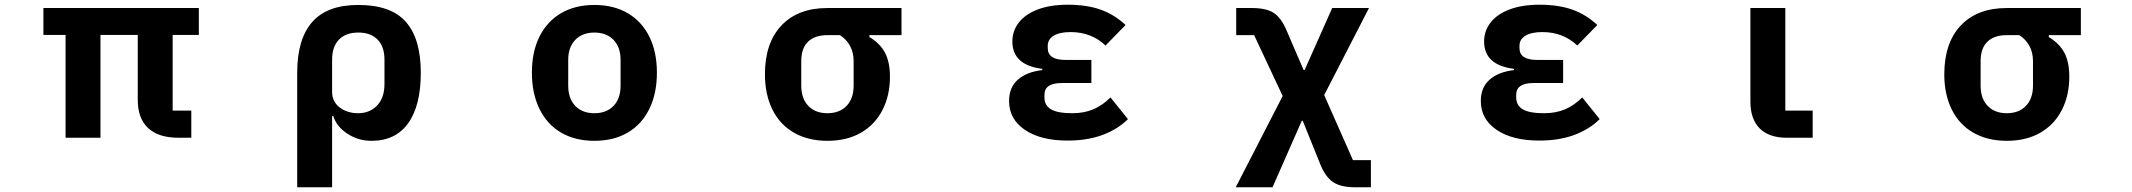

<svg xmlns="http://www.w3.org/2000/svg" viewBox="-20 -584 9040 814"><path d="M258 0V-436H164V-550H823V-436H712V-115H791V0H737Q652 0 608 -41Q564 -82 564 -161V-436H406V0Z M1240 -276Q1240 -418 1303.5 -490.5Q1367 -563 1499 -563Q1638 -563 1701 -491Q1764 -419 1764 -276Q1764 -136 1710.5 -61.5Q1657 13 1555 13Q1499 13 1453 -17Q1407 -47 1393 -92H1388V210H1240ZM1610 -228V-331Q1610 -386 1581 -416Q1552 -446 1499 -446Q1446 -446 1417 -416Q1388 -386 1388 -331V-194Q1388 -153 1420 -128.5Q1452 -104 1499 -104Q1547 -104 1578.5 -136.5Q1610 -169 1610 -228Z M2235 -276Q2235 -364 2267 -428.5Q2299 -493 2358.5 -528Q2418 -563 2500 -563Q2582 -563 2641.5 -528Q2701 -493 2733 -428.5Q2765 -364 2765 -276Q2765 -188 2733 -122.5Q2701 -57 2641.5 -22Q2582 13 2500 13Q2418 13 2358.5 -22Q2299 -57 2267 -122.5Q2235 -188 2235 -276ZM2611 -221V-330Q2611 -384 2581 -415Q2551 -446 2500 -446Q2449 -446 2419 -415Q2389 -384 2389 -330V-221Q2389 -166 2419 -135Q2449 -104 2500 -104Q2551 -104 2581 -135Q2611 -166 2611 -221Z M3223 -269Q3223 -402 3293 -476Q3363 -550 3488 -550H3802V-435H3666V-427Q3711 -400 3732 -360.5Q3753 -321 3753 -259Q3753 -179 3721 -117Q3689 -55 3629.5 -21Q3570 13 3488 13Q3406 13 3346 -21.5Q3286 -56 3254.5 -120Q3223 -184 3223 -269ZM3599 -221V-325Q3599 -361 3584 -389Q3569 -417 3541 -435H3488Q3434 -435 3405.5 -407Q3377 -379 3377 -325V-221Q3377 -166 3407 -135Q3437 -104 3488 -104Q3539 -104 3569 -135Q3599 -166 3599 -221Z M4258 -156Q4258 -213 4295 -246Q4332 -279 4399 -287V-292Q4272 -308 4272 -408Q4272 -453 4299.5 -488.5Q4327 -524 4380 -544Q4433 -564 4507 -564Q4588 -564 4646.5 -543Q4705 -522 4752 -478L4667 -391Q4607 -448 4519 -448Q4472 -448 4447 -432.5Q4422 -417 4422 -390V-380Q4422 -330 4496 -330H4607V-232H4481Q4408 -232 4408 -182V-171Q4408 -137 4436 -120.5Q4464 -104 4526 -104Q4576 -104 4615 -120.5Q4654 -137 4688 -171L4762 -79Q4719 -36 4654.5 -12Q4590 12 4506 12Q4392 12 4325 -33.5Q4258 -79 4258 -156Z M5219 210 5418 -177 5297 -435H5221V-550H5287Q5349 -550 5380.5 -529Q5412 -508 5434 -456L5507 -287H5511L5628 -550H5784L5594 -181L5716 95H5792V210H5726Q5665 210 5632.5 188.5Q5600 167 5579 116L5503 -72H5499L5375 210Z M6258 -156Q6258 -213 6295 -246Q6332 -279 6399 -287V-292Q6272 -308 6272 -408Q6272 -453 6299.5 -488.5Q6327 -524 6380 -544Q6433 -564 6507 -564Q6588 -564 6646.5 -543Q6705 -522 6752 -478L6667 -391Q6607 -448 6519 -448Q6472 -448 6447 -432.5Q6422 -417 6422 -390V-380Q6422 -330 6496 -330H6607V-232H6481Q6408 -232 6408 -182V-171Q6408 -137 6436 -120.5Q6464 -104 6526 -104Q6576 -104 6615 -120.5Q6654 -137 6688 -171L6762 -79Q6719 -36 6654.5 -12Q6590 12 6506 12Q6392 12 6325 -33.5Q6258 -79 6258 -156Z M7556 0Q7480 0 7440.5 -39.5Q7401 -79 7401 -153V-550H7549V-115H7665V0Z M8223 -269Q8223 -402 8293 -476Q8363 -550 8488 -550H8802V-435H8666V-427Q8711 -400 8732 -360.5Q8753 -321 8753 -259Q8753 -179 8721 -117Q8689 -55 8629.5 -21Q8570 13 8488 13Q8406 13 8346 -21.5Q8286 -56 8254.5 -120Q8223 -184 8223 -269ZM8599 -221V-325Q8599 -361 8584 -389Q8569 -417 8541 -435H8488Q8434 -435 8405.5 -407Q8377 -379 8377 -325V-221Q8377 -166 8407 -135Q8437 -104 8488 -104Q8539 -104 8569 -135Q8599 -166 8599 -221Z"/></svg>

Font: IBM Plex Sans JP
Style: Bold
Weight: 700
Designer: Mike Abbink; Paul van der Laan; Pieter van Rosmalen; Wujin Sim; Yejin Wi; Jinhee Kim; Boomi Park; Yona Kim; Kichan Ma
Foundry: Sandoll Inc.
Version: Version 1.001